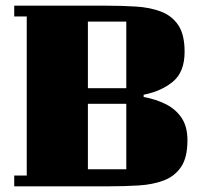

<svg xmlns="http://www.w3.org/2000/svg" viewBox="-20 -655 694 675"><path d="M639 -162Q639 -101 616.5 -68Q594 -35 555.5 -20.5Q517 -6 467.5 -3Q418 0 364 0H30V-38H74V-597H30V-635H354Q408 -635 457.5 -632Q507 -629 545.5 -614.5Q584 -600 606.5 -567Q629 -534 629 -473Q629 -402 588 -368Q547 -334 485 -322V-314Q529 -306 563.5 -288.5Q598 -271 618.5 -240.5Q639 -210 639 -162ZM289 -579V-345H424V-579ZM424 -60V-290H289V-60Z"/></svg>

Font: Unlock
Style: Regular
Weight: 400
Designer: Eduardo Rodriguez Tunni
Foundry: Eduardo Rodriguez Tunni
Version: Version 1.003; ttfautohint (v1.8.4.7-5d5b);gftools[0.9.23]